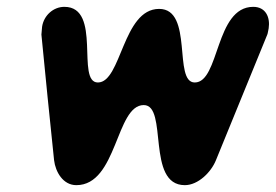

<svg xmlns="http://www.w3.org/2000/svg" viewBox="-20 -541 806 561"><path d="M101 -440C106 -385 132 -128 138 -73C142 -39 164 0 203 0C323 0 318 -234 400 -234C472 -234 406 0 520 0C559 0 597 -38 611 -73L761 -440C762 -441 764 -454 765 -458C770 -491 756 -521 720 -521C608 -521 622 -300 549 -300C485 -300 546 -515 445 -515C338 -515 335 -300 266 -300C201 -300 279 -521 168 -521C136 -521 108 -496 103 -463C103 -460 101 -443 101 -440Z"/></svg>

Font: Asimov Print
Style: Regular
Weight: 500
Designer: Google
Version: Version 2.000980: 2014